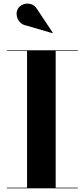

<svg xmlns="http://www.w3.org/2000/svg" viewBox="-20 -1023 459 1043"><path d="M123.5 -884Q99.5 -888.5 86 -905Q72.5 -921.5 70.5 -942.2Q68.5 -963 79.5 -979Q88.5 -993 107.8 -999.8Q127 -1006.5 148.2 -1000.5Q169.5 -994.5 183.5 -970.5L266.5 -845.5L264.5 -843ZM17.5 -3.5H127V-746.5H17.5V-750H402.5V-746.5H282.5V-3.5H402.5V0H17.5Z"/></svg>

Font: Bodoni* 48pt
Style: Bold
Weight: 700
Version: Version 2.3